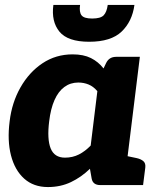

<svg xmlns="http://www.w3.org/2000/svg" viewBox="-20 -749 651 777"><path d="M174 8Q116 8 78 -26Q40 -60 24.5 -120Q9 -180 19 -258Q28 -334 63 -395.5Q98 -457 152 -493Q206 -529 274 -529Q318 -529 348 -514Q378 -499 399 -472L409 -493Q421 -519 450 -519H546L482 0H386Q356 0 351 -26L344 -66Q309 -32 267 -12Q225 8 174 8ZM243 -111Q274 -111 299.5 -124Q325 -137 347 -160L374 -380Q358 -399 338.5 -407Q319 -415 297 -415Q265 -415 240.5 -397Q216 -379 200.5 -344Q185 -309 179 -258Q170 -186 185 -148.5Q200 -111 243 -111ZM462 0 491 -118 534 -109Q551 -105 560.5 -96.5Q570 -88 568 -71L559 0ZM341 -580Q254 -580 220.5 -621Q187 -662 196 -729H304Q300 -700 310 -687Q320 -674 353 -674Q387 -674 399.5 -687Q412 -700 416 -729H524Q515 -662 472 -621Q429 -580 341 -580Z"/></svg>

Font: Aleo Black
Style: Italic
Weight: 900
Italic angle: -7°
Designer: Alessio Laiso
Foundry: Alessio Laiso
Version: Version 2.001;gftools[0.9.29]